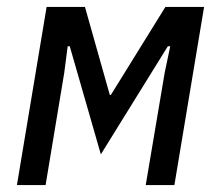

<svg xmlns="http://www.w3.org/2000/svg" viewBox="-20 -536 640 556"><path d="M115 -516H226L298 -261H301L459 -516H571L485 0H402L457 -326L473 -402H466L272 -89L182 -402H176L166 -325L112 0H29Z"/></svg>

Font: IBM Plex Mono Text
Style: Italic
Weight: 450
Italic angle: -9°
Monospace: yes
Designer: Mike Abbink, Paul van der Laan, Pieter van Rosmalen
Foundry: Bold Monday
Version: Version 2.1